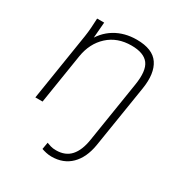

<svg xmlns="http://www.w3.org/2000/svg" viewBox="-171 -629 911 968"><g transform="rotate(30 285.0 -145.0)"><path d="M48 0 110 -392Q114 -418 116 -445Q118 -472 119 -500H160L150 -380L136 -379Q166 -442 220.5 -475Q275 -508 346 -508Q439 -508 474 -456Q509 -404 494 -310L436 54Q423 132 379.5 175Q336 218 267 218Q251 218 235.5 214.5Q220 211 209 207L216 167Q227 171 239.5 175Q252 179 271 179Q325 179 355.5 145Q386 111 396 45L452 -308Q466 -395 438 -432Q410 -469 338 -469Q256 -469 202.5 -420Q149 -371 136 -290L90 0Z"/></g></svg>

Font: Mulish ExtraLight
Style: Italic
Weight: 200
Italic angle: -9°
Designer: Vernon Adams
Foundry: Vernon Adams
Version: Version 3.603